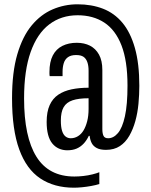

<svg xmlns="http://www.w3.org/2000/svg" viewBox="-20 -719 704 893"><path d="M324 154Q232 154 167.5 111Q103 68 69.5 -24Q36 -116 36 -262Q36 -383 60.5 -466.5Q85 -550 127.5 -601Q170 -652 225 -675.5Q280 -699 341 -699Q406 -699 459 -678.5Q512 -658 549.5 -613Q587 -568 607.5 -495.5Q628 -423 628 -320Q628 -279 624 -236.5Q620 -194 609.5 -156Q599 -118 581.5 -87.5Q564 -57 537.5 -39.5Q511 -22 473 -22Q446 -22 430 -30.5Q414 -39 406.5 -53.5Q399 -68 397 -87H393Q383 -66 369 -51Q355 -36 336.5 -28Q318 -20 293 -20Q272 -20 254 -28Q236 -36 223 -52Q210 -68 203.5 -93Q197 -118 197 -152Q197 -199 211 -230Q225 -261 251 -278.5Q277 -296 313 -303.5Q349 -311 392 -311V-390Q392 -414 386 -430.5Q380 -447 368 -455Q356 -463 334 -463Q310 -463 296 -453Q282 -443 276.5 -425Q271 -407 271 -385V-365H211Q210 -370 210 -374.5Q210 -379 210 -384Q210 -431 225.5 -461Q241 -491 270 -505.5Q299 -520 337 -520Q372 -520 398.5 -506.5Q425 -493 440.5 -465Q456 -437 456 -393V-119Q456 -98 461.5 -87Q467 -76 483 -76Q508 -76 528.5 -100Q549 -124 561 -178Q573 -232 573 -321Q573 -436 545 -508Q517 -580 465 -614Q413 -648 341 -648Q265 -648 209 -605.5Q153 -563 122.5 -477Q92 -391 92 -261Q92 -82 149.5 10Q207 102 326 102Q346 102 368 99.5Q390 97 410 92Q430 87 442 82V137Q426 142 404 146Q382 150 361 152Q340 154 324 154ZM309 -76Q327 -76 342.5 -85.5Q358 -95 368.5 -112.5Q379 -130 385.5 -155Q392 -180 392 -213V-262Q346 -262 317.5 -252.5Q289 -243 276 -220.5Q263 -198 263 -158Q263 -129 268.5 -111Q274 -93 284.5 -84.5Q295 -76 309 -76Z"/></svg>

Font: Archivo ExtraCondensed
Style: Regular
Weight: 400
Width: 2
Designer: Hector Gatti
Foundry: Omnibus-Type
Version: Version 2.001